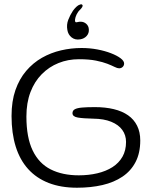

<svg xmlns="http://www.w3.org/2000/svg" viewBox="-20 -841 716 898"><path d="M340 37Q265 37 207.8 14.8Q150.5 -7.5 111.8 -50.2Q73 -93 53.5 -155.5Q34 -218 34 -298.5Q34 -367.5 52.2 -419.8Q70.5 -472 102.5 -509.5Q134.5 -547 176.2 -570.8Q218 -594.5 265.5 -605.5Q313 -616.5 361.5 -616.5Q399.5 -616.5 435.2 -609.8Q471 -603 499.2 -592Q527.5 -581 544 -568.5Q560.5 -556 560.5 -544Q560.5 -534.5 553.8 -528Q547 -521.5 537 -521.5Q529 -521.5 516 -528Q503 -534.5 482 -542.8Q461 -551 428.8 -557.5Q396.5 -564 349 -564Q298 -564 253.8 -546.2Q209.5 -528.5 175.5 -494.2Q141.5 -460 122.5 -410.2Q103.5 -360.5 103.5 -296Q103.5 -198 132.8 -137.2Q162 -76.5 217 -48.8Q272 -21 348.5 -21Q395 -21 435.2 -30.5Q475.5 -40 505.8 -59.2Q536 -78.5 552.8 -108Q569.5 -137.5 569.5 -177Q569.5 -209 552 -233.2Q534.5 -257.5 500.2 -271.5Q466 -285.5 416 -286Q369 -287 344 -291.2Q319 -295.5 319 -311.5Q319 -324 330 -330Q341 -336 364 -338Q387 -340 424 -340Q473 -340 512.2 -330.5Q551.5 -321 579 -301.8Q606.5 -282.5 621.2 -253Q636 -223.5 636 -184Q636 -125.5 614.2 -83.5Q592.5 -41.5 552.8 -14.8Q513 12 459 24.5Q405 37 340 37ZM365.5 -817.5Q368 -813.5 364.2 -807.5Q360.5 -801.5 354.5 -795.5Q344.5 -786.5 338.2 -773.2Q332 -760 331 -750Q330 -737.5 335 -737Q338.5 -736.5 344.2 -738Q350 -739.5 357 -739.5Q372 -739.5 383.2 -729.8Q394.5 -720 395.5 -704Q397 -686 385.5 -673Q374 -660 355 -657Q331.5 -653 315 -666Q298.5 -679 295 -701Q290.5 -725.5 299.2 -748.2Q308 -771 321 -790.5Q328.5 -801 337.2 -809.2Q346 -817.5 354 -819.5Q357.5 -821 360.8 -820.8Q364 -820.5 365.5 -817.5Z"/></svg>

Font: Gluten ExtraLight
Style: Regular
Weight: 250
Designer: Tyler Finck
Foundry: Etcetera Type Company
Version: Version 1.300